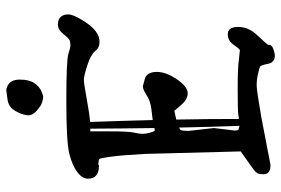

<svg xmlns="http://www.w3.org/2000/svg" viewBox="-159 -719 876 598"><g transform="rotate(-90 279.0 -420.0)"><path d="M309.6 -835C303.7 -837.6 299.4 -838.7 296.6 -838.4C293.9 -838.1 290.2 -837.6 285.6 -836.9C281.1 -836.3 275.1 -835.4 267.6 -834.5C260.1 -833.5 253 -830.8 246.3 -826.4C239.7 -822 233.4 -813.5 227.5 -800.8C221.7 -788.1 218.8 -777.5 218.8 -769C218.8 -760.6 223.7 -752 233.6 -743.2C243.6 -734.4 252.2 -728.9 259.5 -726.8C266.8 -724.7 272.4 -723.6 276.1 -723.6C279.9 -723.6 286.2 -725.7 295.2 -729.7C304.1 -733.8 312.2 -741 319.3 -751.5C326.5 -761.9 330.1 -776.9 330.1 -796.4C330.1 -815.9 323.2 -828.8 309.6 -835ZM168.9 -576.7H177.2C177.6 -510.3 178.2 -443.7 179.2 -377C175.9 -376.3 173.7 -376 172.6 -376C171.5 -376 170.5 -376.5 169.7 -377.4C168.9 -378.4 167.2 -383 164.8 -391.1C162.4 -399.3 161.1 -406.7 161.1 -413.6C161.1 -420.4 162.4 -429.4 165 -440.4C167.6 -451.5 168.9 -477.7 168.9 -519ZM301.8 -117.7C257.8 -117.7 231.7 -117.1 223.4 -116C215.1 -114.8 209.8 -114.1 207.5 -113.8C207.5 -178.5 206.9 -243.7 205.6 -309.1L232.9 -314.9L248 -297.4C260.7 -281.4 273.9 -273.4 287.6 -273.4C301.3 -273.4 315.8 -284.7 331.1 -307.1C346.4 -329.6 354 -350.4 354 -369.6C354 -388.8 347.7 -401 335 -406.2L309.1 -413.1C302.9 -413.1 293.8 -409.2 281.7 -401.4C269.7 -393.6 255.5 -388.7 239.3 -386.7C223 -384.8 211.3 -383.3 204.1 -382.3C202.5 -447.1 200.5 -512 198.2 -577.1C213.9 -578.5 237.7 -582 269.8 -587.9C301.8 -593.8 321.9 -596.7 329.8 -596.7C337.8 -596.7 352.9 -593.1 375 -585.9C397.1 -578.8 411.8 -570.6 418.9 -561.5C426.1 -552.4 435.5 -547.9 447.3 -547.9C459 -547.9 470.4 -552.1 481.4 -560.5C492.5 -569 503.9 -582.8 515.6 -602.1C527.3 -621.3 533.2 -635.7 533.2 -645.5C533.2 -655.3 530.6 -663.1 525.4 -668.9C520.2 -674.8 512.2 -677.7 501.5 -677.7C490.7 -677.7 480.7 -671.8 471.4 -659.9C462.2 -648 455.2 -641.5 450.7 -640.4C446.1 -639.2 441.5 -638.7 436.8 -638.7C432 -638.7 423.2 -640.8 410.2 -645C397.1 -649.3 348.1 -651.4 263.2 -651.4C178.2 -651.4 123.5 -648.3 99.1 -642.1C74.7 -635.9 55.7 -627.6 42 -617.2C28.3 -606.8 21.5 -595.9 21.5 -584.5V-584C21.5 -572.3 25 -563.6 32 -558.1C39 -552.6 48.5 -549.8 60.5 -549.8H63L64.9 -551.8L80.1 -550.3C80.7 -549.6 81.8 -548.7 83.3 -547.4C84.7 -546.1 87 -534.2 90.1 -511.7C93.2 -489.3 96 -454.8 98.6 -408.2L106.4 -108.4L59.1 -74.7C44.8 -65.3 37.2 -57.3 36.4 -50.8C35.6 -44.3 35.2 -39.9 35.2 -37.6C35.2 -22.9 44.6 -15.6 63.5 -15.6H64.9L211.9 -43.9C267.6 -53.7 301.1 -58.6 312.5 -58.6C323.9 -58.6 335.8 -57.2 348.1 -54.4C360.5 -51.7 368.1 -49.4 370.8 -47.6C373.6 -45.8 376.4 -37.8 379.2 -23.4C381.9 -9.1 390.5 -2 404.8 -2C409.7 -2 416.5 -3.5 425.3 -6.6C434.1 -9.7 438.5 -14.5 438.5 -21V-22.5C441.7 -28 451.8 -39.6 468.8 -57.4C485.7 -75.1 494.1 -94.7 494.1 -116.2C494.1 -137.7 486.7 -148.4 471.7 -148.4H470.7C457.7 -148.4 447.2 -142.7 439.2 -131.1C431.2 -119.5 425.5 -112.8 421.9 -110.8L389.2 -114.3C374.8 -116.5 345.7 -117.7 301.8 -117.7ZM170.4 -269.5C170.4 -285.5 171.5 -294.4 173.8 -296.1C176.1 -297.9 178.4 -299.3 180.7 -300.3C182 -237.8 183.8 -175 186 -111.8L174.3 -115.2C172.4 -117.2 171.4 -121.1 171.4 -127L179.2 -191.9Z"/></g></svg>

Font: Drukaatie burti
Style: Regular
Weight: 400
Version: Version 0.14.4